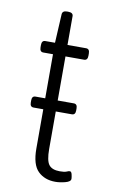

<svg xmlns="http://www.w3.org/2000/svg" viewBox="-78 -693 444 742"><g transform="rotate(10 144.0 -322.0)"><path d="M193 6Q151 6 125 -19.5Q99 -45 99 -108V-262H61Q47 -262 47 -279V-288Q47 -305 61 -305H99V-478H61Q47 -478 47 -496V-505Q47 -523 61 -523H99L105 -636Q106 -650 124 -650H128Q148 -650 148 -636V-523H221Q235 -523 235 -505V-496Q235 -478 221 -478H148V-305H211Q225 -305 225 -288V-279Q225 -262 211 -262H148V-115Q148 -69 160.5 -53Q173 -37 203 -37Q222 -37 229.5 -40.5Q237 -44 242 -44Q248 -44 250.5 -33Q253 -22 253 -16Q253 -5 232 0.5Q211 6 193 6Z"/></g></svg>

Font: Asap Condensed ExtraLight
Style: Regular
Weight: 200
Width: 3
Designer: Pablo Cosgaya
Foundry: Omnibus-Type
Version: Version 3.001; ttfautohint (v1.8.4.7-5d5b)